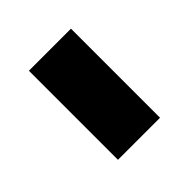

<svg xmlns="http://www.w3.org/2000/svg" viewBox="-17 -477 442 442"><g transform="rotate(45 204.0 -256.5)"><path d="M344 -325H54V-188H344Z"/></g></svg>

Font: United Sans Black
Style: Regular
Weight: 900
Designer: Pablo Impallari, Rodrigo Fuenzalida (Modified by Dan O. Williams)
Version: Version 1.000;PS 001.000;hotconv 1.0.88;makeotf.lib2.5.64775